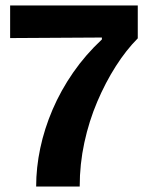

<svg xmlns="http://www.w3.org/2000/svg" viewBox="-20 -681 540 701"><path d="M112 0Q112 -69 127 -140Q142 -211 172 -281Q202 -351 247 -416Q292 -481 352 -537V-544L17 -542V-661H483V-541Q441 -499 403 -439.5Q365 -380 335 -309.5Q305 -239 288 -160.5Q271 -82 271 0Z"/></svg>

Font: Bricolage Grotesque 28pt
Style: Bold
Weight: 700
Designer: Mathieu Triay
Foundry: Atelier Triay
Version: Version 1.000;gftools[0.9.30]